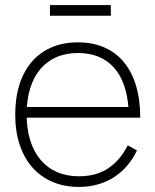

<svg xmlns="http://www.w3.org/2000/svg" viewBox="-20 -722 613 757"><path d="M177 -660V-702H417V-660ZM291 -27Q243 -27 205 -43.5Q167 -60 140.2 -91.5Q113.5 -123 99.2 -168.5Q85 -214 85 -271.5Q85 -328.5 98.8 -373.2Q112.5 -418 138.5 -449Q164.5 -480 202 -496.5Q239.5 -513 287 -513Q377.5 -513 428.8 -456Q480 -399 487 -290.5V-258H533Q533 -328.5 516.5 -383.5Q500 -438.5 468.5 -476.8Q437 -515 391.2 -535Q345.5 -555 287 -555Q229.5 -555 183.8 -535.5Q138 -516 106 -479.2Q74 -442.5 57 -389.5Q40 -336.5 40 -270Q40 -204 57.8 -151Q75.5 -98 108.2 -61.2Q141 -24.5 187.2 -4.8Q233.5 15 291 15Q330 15 364.2 5.5Q398.5 -4 427.5 -22.2Q456.5 -40.5 480 -67.2Q503.5 -94 520 -129L483.5 -149Q455.5 -92 408.2 -59.5Q361 -27 291 -27ZM519 -300H78.5L77.5 -258H533Z"/></svg>

Font: Vela Sans GX ExtLt
Style: Regular
Weight: 200
Designer: Principal design: Mikhail Sharanda - project Manrope.
Design modification: Ravid Balaliev
Foundry: Mikhail Sharanda
Version: Version 1.001